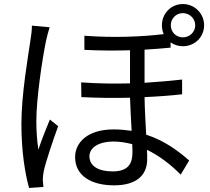

<svg xmlns="http://www.w3.org/2000/svg" viewBox="-20 -879 1040 951"><path d="M423 -105C423 -148 470 -178 541 -178C572 -178 604 -173 635 -165C636 -148 636 -134 636 -123C636 -70 616 -30 538 -30C468 -30 423 -56 423 -105ZM226 -744 138 -752C138 -730 135 -704 131 -681C119 -598 86 -412 86 -265C86 -129 104 -20 124 52L195 47C194 36 193 21 192 12C192 0 194 -19 197 -33C208 -82 243 -185 268 -254L227 -287C210 -246 185 -183 170 -138C163 -187 160 -230 160 -279C160 -391 189 -584 208 -677C212 -695 220 -727 226 -744ZM826 -754C826 -787 852 -814 886 -814C919 -814 947 -787 947 -754C947 -720 919 -694 886 -694C852 -694 826 -720 826 -754ZM782 -754C782 -738 785 -723 791 -710C683 -697 544 -691 398 -702V-632C477 -628 553 -628 624 -630V-466C546 -464 464 -465 382 -471L383 -398C463 -394 546 -393 624 -395C626 -342 629 -282 632 -231C604 -235 574 -238 543 -238C411 -238 352 -171 352 -101C352 -7 434 39 545 39C652 39 709 -8 709 -90C709 -104 709 -120 708 -137C768 -108 825 -65 875 -14L917 -84C867 -128 797 -182 704 -212C701 -270 697 -335 696 -398C766 -401 829 -406 882 -412V-485C826 -479 763 -473 696 -469V-633C743 -636 787 -639 825 -643V-669C842 -657 863 -650 886 -650C944 -650 991 -695 991 -754C991 -812 944 -859 886 -859C827 -859 782 -812 782 -754Z"/></svg>

Font: Source Han Sans HK
Style: Regular
Weight: 400
Designer: Ryoko NISHIZUKA 西塚涼子 (kana, bopomofo & ideographs); Paul D. Hunt (Latin, Greek & Cyrillic); Sandoll Communications 산돌커뮤니
Foundry: Adobe
Version: Version 2.000;hotconv 1.0.107;makeotfexe 2.5.65593